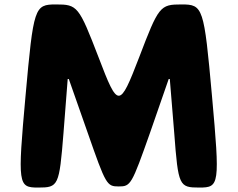

<svg xmlns="http://www.w3.org/2000/svg" viewBox="-20 -845 1070 865"><path d="M878 0C969 0 971 -12 935 -413C899 -813 895 -825 798 -825C701 -825 695 -818 607 -587C518 -356 512 -356 424 -587C335 -818 329 -825 232 -825C135 -825 131 -813 95 -413C59 -12 61 0 152 0C243 0 247 -7 266 -245L285 -489H290L375 -247C457 -12 461 -5 515 -5C569 -5 573 -12 656 -247L740 -489H745L765 -245C783 -7 787 0 878 0Z"/></svg>

Font: Hussar Print
Style: Bold
Weight: 700
Foundry: Cannot Into Space Fonts
Version: Version 2.00